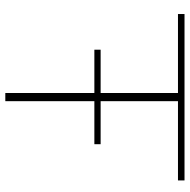

<svg xmlns="http://www.w3.org/2000/svg" viewBox="-16 -682 698 705"><g transform="rotate(90 332.5 -329.0)"><path d="M351 -634V-350H509V-327H351V0H321V-327H162V-350H321V-634H31V-658H642V-634Z"/></g></svg>

Font: Ysabeau Infant Extralight
Style: Regular
Weight: 200
Designer: Christian Thalmann (Catharsis Fonts)
Version: Version 0.003